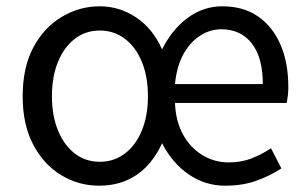

<svg xmlns="http://www.w3.org/2000/svg" viewBox="-20 -577 977 610"><path d="M295 13Q230 13 174.5 -20.5Q119 -54 85.5 -117.5Q52 -181 52 -271Q52 -362 85.5 -425.5Q119 -489 175.5 -523Q232 -557 297 -557Q359 -557 412 -522Q465 -487 495 -420Q526 -483 576 -520Q626 -557 686 -557Q753 -557 799.5 -525Q846 -493 871 -435.5Q896 -378 896 -300Q896 -286 894.5 -273.5Q893 -261 891 -250H536Q538 -193 561 -150.5Q584 -108 622.5 -84.5Q661 -61 707 -61Q746 -61 778.5 -73.5Q811 -86 841 -106L874 -42Q839 -19 795 -3Q751 13 695 13Q632 13 579.5 -23Q527 -59 495 -122Q464 -55 413.5 -21Q363 13 295 13ZM297 -63Q342 -63 376.5 -89Q411 -115 430.5 -162Q450 -209 450 -271Q450 -334 430.5 -381Q411 -428 376.5 -454Q342 -480 297 -480Q252 -480 218 -454Q184 -428 164.5 -381Q145 -334 145 -271Q145 -209 164.5 -162Q184 -115 218 -89Q252 -63 297 -63ZM536 -310H815Q815 -394 780 -439Q745 -484 683 -484Q646 -484 614 -462.5Q582 -441 561.5 -402.5Q541 -364 536 -310Z"/></svg>

Font: Noto Sans HK Thin
Style: Regular
Weight: 400
Version: Version 2.004-H2;hotconv 1.0.118;makeotfexe 2.5.65603